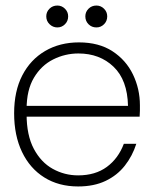

<svg xmlns="http://www.w3.org/2000/svg" viewBox="-20 -661 550 693"><path d="M262 12Q192 12 140 -20.5Q88 -53 59.5 -112.5Q31 -172 31 -252Q31 -332 60.5 -389Q90 -446 143 -477Q196 -508 265 -508Q337 -508 386 -476Q435 -444 460 -392Q485 -340 485 -281Q485 -271 485 -261.5Q485 -252 484 -240H63V-279H442Q440 -372 390 -420Q340 -468 263 -468Q215 -468 172 -446.5Q129 -425 102.5 -380.5Q76 -336 76 -267V-249Q76 -173 102 -124Q128 -75 170.5 -51.5Q213 -28 262 -28Q324 -28 365.5 -58.5Q407 -89 427 -142H472Q458 -98 430.5 -63Q403 -28 361 -8Q319 12 262 12ZM187 -562Q171 -562 159 -573.5Q147 -585 147 -602Q147 -618 158.5 -629.5Q170 -641 187 -641Q203 -641 214.5 -629.5Q226 -618 226 -602Q226 -585 214.5 -573.5Q203 -562 187 -562ZM328 -562Q311 -562 299.5 -573.5Q288 -585 288 -602Q288 -618 299.5 -629.5Q311 -641 328 -641Q344 -641 355.5 -629.5Q367 -618 367 -602Q367 -585 355.5 -573.5Q344 -562 328 -562Z"/></svg>

Font: DM Sans 36pt ExtraLight
Style: Regular
Weight: 250
Designer: Colophon Foundry, Jonny Pinhorn
Foundry: Colophon Foundry
Version: Version 4.004;gftools[0.9.30]